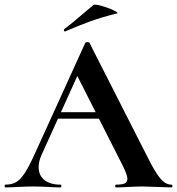

<svg xmlns="http://www.w3.org/2000/svg" viewBox="-28 -815 770 835"><path d="M233 -327H439L446 -299H218ZM717 0Q697 0 655 -2Q611 -4 592 -4Q567 -4 531 -2Q497 0 477 0Q473 0 473 -6Q473 -12 477 -12Q503 -12 514.5 -17.5Q526 -23 526 -37Q526 -54 506 -94L303 -495L352 -581L153 -142Q140 -113 140 -88Q140 -52 165.5 -32Q191 -12 234 -12Q239 -12 239 -6Q239 0 234 0Q216 0 182 -2Q144 -4 116 -4Q89 -4 51 -2Q17 0 -4 0Q-8 0 -8 -6Q-8 -12 -4 -12Q24 -12 43 -23.5Q62 -35 81 -64.5Q100 -94 126 -152L343 -629Q345 -632 352 -632Q360 -632 361 -629L611 -137Q646 -66 669 -39Q692 -12 717 -12Q722 -12 722 -6Q722 0 717 0ZM255 -678Q251 -678 250 -682.5Q249 -687 252 -689Q281 -710 333 -755Q363 -781 378 -793Q383 -798 413.5 -789.5Q444 -781 467.5 -769.5Q491 -758 479 -756Q417 -741 365.5 -722.5Q314 -704 257 -679Z"/></svg>

Font: Cormorant SC
Style: Bold
Weight: 700
Designer: Christian Thalmann (Catharsis Fonts)
Foundry: Catharsis Fonts
Version: Version 4.000